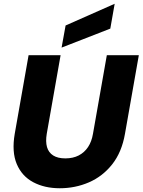

<svg xmlns="http://www.w3.org/2000/svg" viewBox="-20 -996 760 1023"><path d="M58.5 -283.1 132.3 -701.9H302.9L229.1 -283.1Q222.2 -241.7 230.4 -212.5Q238.7 -183.4 263.3 -167.7Q287.9 -152.1 328 -152.1Q369 -152.1 399.3 -167.7Q429.7 -183.4 449.1 -212.5Q468.5 -241.7 475.4 -283.1L549.2 -701.9H719.7L645.9 -283.1Q628.8 -185 577.7 -120.4Q526.5 -55.8 453.7 -24.4Q380.9 7 298.4 7Q217.5 7 157 -25.2Q96.5 -57.4 69.3 -122Q42 -186.6 58.5 -283.1ZM329.5 -860.2 591 -975.9 567.7 -843.5 308.2 -742.4Z"/></svg>

Font: Poppins Variable
Style: Italic
Weight: 100
Italic angle: -10°
Designer: Jonny Pinhorn
Foundry: Indian Type Foundry
Version: Version 6.000